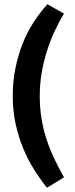

<svg xmlns="http://www.w3.org/2000/svg" viewBox="-20 -730 351 903"><path d="M201 153Q169 113 140 67Q111 21 89 -32.5Q67 -86 53.5 -147Q40 -208 40 -279Q40 -349 53 -411.5Q66 -474 88 -528.5Q110 -583 140 -628.5Q170 -674 203 -710L281 -666Q257 -627 236.5 -582.5Q216 -538 200.5 -489Q185 -440 176 -387.5Q167 -335 167 -279Q167 -223 175 -173.5Q183 -124 198 -77.5Q213 -31 234 13.5Q255 58 281 104Z"/></svg>

Font: Ek Mukta ExtraBold
Style: Regular
Weight: 800
Designer: Girish Dalvi and Yashodeep Gholap
Foundry: Ek Type
Version: Version 2.538;PS 1.002;hotconv 16.6.51;makeotf.lib2.5.65220;